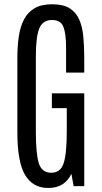

<svg xmlns="http://www.w3.org/2000/svg" viewBox="-20 -890 488 918"><path d="M210.4 8.8Q137.2 8.8 100.1 -53.2Q63 -115.2 63 -257.8V-612.3Q63 -668.5 69.8 -715.3Q76.7 -762.2 94.7 -796.9Q112.8 -831.5 145.3 -850.6Q177.7 -869.6 229.5 -869.6Q282.2 -869.6 312.7 -850.6Q343.3 -831.5 358.6 -796.9Q374 -762.2 378.4 -715.1Q382.8 -668 382.8 -611.8V-543H295.9V-664.1Q295.9 -728.5 283.2 -761.5Q270.5 -794.4 228.5 -794.4Q185.1 -794.4 168.2 -755.1Q151.4 -715.8 151.4 -618.7V-261.7Q151.4 -155.3 165.5 -109.6Q179.7 -64 225.6 -64Q269.5 -64 284.4 -109.9Q299.3 -155.8 299.3 -262.7V-373H228V-443.8H382.8V0H332L321.3 -59.1Q306.2 -26.4 278.8 -8.8Q251.5 8.8 210.4 8.8Z"/></svg>

Font: AntonioLight
Style: Regular
Weight: 300
Designer: Vernon Adams
Foundry: Vernon Adams
Version: Version 1.002